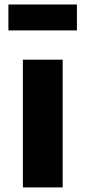

<svg xmlns="http://www.w3.org/2000/svg" viewBox="-20 -816 373 836"><path d="M79.6 0V-556.2H252.9V0ZM16.6 -683.6V-796.4H314.9V-683.6Z"/></svg>

Font: HaufeMerriweatherSans
Style: Bold
Weight: 700
Designer: Eben Sorkin
Foundry: Eben Sorkin
Version: Version 1.56